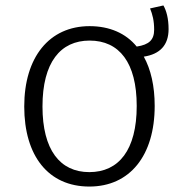

<svg xmlns="http://www.w3.org/2000/svg" viewBox="-20 -673 666 705"><path d="M599 -566C599 -605 591 -634 580 -653L531 -642C540 -620 546 -597 546 -564C546 -527 528 -509 482 -502C442 -551 382 -577 309 -577C161 -577 69 -463 69 -282C69 -100 158 12 308 12C457 12 548 -102 548 -284C548 -357 534 -418 508 -465C567 -474 599 -507 599 -566ZM308 -41C200 -41 136 -123 136 -282C136 -444 202 -524 309 -524C418 -524 482 -443 482 -284C482 -122 416 -41 308 -41Z"/></svg>

Font: Glow Sans SC Normal
Style: Regular
Weight: 400
Designer: Ryoko NISHIZUKA (kana, bopomofo & ideographs); Paul D. Hunt (Latin, Greek & Cyrillic); Sandoll Communications, Soo-young
Version: Version 0.93